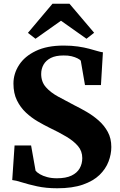

<svg xmlns="http://www.w3.org/2000/svg" viewBox="-20 -997 640 1028"><path d="M286.5 11Q226.5 11 178.5 0.5Q130.5 -10 96.8 -20.8Q63 -31.5 45.5 -33L58 -218H146.5L170.5 -83Q178 -73.5 193.8 -64.2Q209.5 -55 232.5 -48.8Q255.5 -42.5 284.5 -42.5Q333 -42.5 362.8 -56.8Q392.5 -71 406.5 -95.5Q420.5 -120 420.5 -150.5Q420.5 -188 397.5 -215Q374.5 -242 335 -265.5Q295.5 -289 245 -313Q215.5 -327.5 182 -347Q148.5 -366.5 119 -394Q89.5 -421.5 70.8 -459.5Q52 -497.5 52 -549.5Q52 -602.5 82 -649Q112 -695.5 171.8 -724.2Q231.5 -753 321 -753Q363.5 -753 397.5 -748Q431.5 -743 457.5 -736Q483.5 -729 502 -723.5Q520.5 -718 531 -717L520.5 -541.5H435L412.5 -672Q408 -678 395.2 -684.5Q382.5 -691 363.5 -695.8Q344.5 -700.5 320 -700Q278.5 -700 252.2 -686.8Q226 -673.5 213.2 -651Q200.5 -628.5 200.5 -601Q200.5 -559 225.5 -530.5Q250.5 -502 291.2 -479.8Q332 -457.5 378 -433.5Q409.5 -418 444 -398Q478.5 -378 508.5 -351.5Q538.5 -325 557.2 -290.5Q576 -256 576 -210Q576 -171 561 -131.8Q546 -92.5 512.8 -60.2Q479.5 -28 423.8 -8.5Q368 11 286.5 11ZM170 -789.5 129.5 -821 261 -977H352L484 -821.5L443 -789.5L306.5 -886Z"/></svg>

Font: Merriweather 60pt ExtraBold
Style: Regular
Weight: 800
Version: Version 2.100